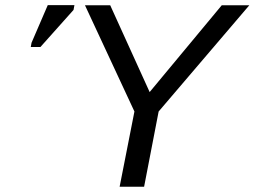

<svg xmlns="http://www.w3.org/2000/svg" viewBox="-20 -708 965 728"><path d="M526.4 0H433.6L489.7 -285.2L302.2 -688H397.9L547.4 -358.9L820.8 -688H925.3L581.5 -285.2ZM96.7 -529.8 99.6 -545.9 161.1 -688.5H262.2L258.8 -670.4L133.3 -529.8Z"/></svg>

Font: Liberation Sans
Style: Italic
Weight: 400
Italic angle: -12°
Designer: Steve Matteson
Foundry: Ascender Corporation
Version: Version 2.1.5